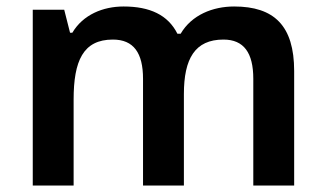

<svg xmlns="http://www.w3.org/2000/svg" viewBox="-20 -638 1004 592"><path d="M702 -618C636 -618 571 -592 537 -534H527C498 -592 442 -618 361 -618C298 -618 236 -593 203 -537H196L178 -608H81V-66H207V-331C207 -450 236 -516 328 -516C392 -516 421 -475 421 -395V-66H547V-348C547 -457 581 -516 669 -516C732 -516 761 -475 761 -395V-66H887V-419C887 -559 825 -618 702 -618Z"/></svg>

Font: Noto Sans Malayalam UI SemiBold
Style: Regular
Weight: 600
Designer: Jelle Bosma - Monotype Design Team
Foundry: Monotype Imaging Inc.
Version: Version 2.104